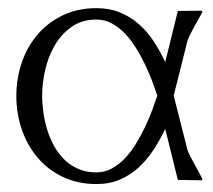

<svg xmlns="http://www.w3.org/2000/svg" viewBox="-20 -446 529 476"><path d="M420.9 -418.9Q435.1 -418.9 449.7 -419.2Q464.4 -419.4 478.5 -419.4Q482.4 -419.4 481.4 -415.5Q478.5 -410.2 472.9 -400.1Q467.3 -390.1 461.4 -379.6Q455.6 -369.1 450.9 -359.4Q446.3 -349.6 444.8 -344.7L410.6 -209L444.8 -74.2Q446.3 -69.3 452.1 -57.9Q458 -46.4 464.6 -34.4Q471.2 -22.5 476.3 -12.9Q481.4 -3.4 481.4 -2.9Q481.4 -1 481.2 0Q481 1 478.5 1Q464.4 1 449.7 0.5Q435.1 0 420.9 0L389.6 -126.5Q377 -99.6 360.8 -75Q344.7 -50.3 324.2 -31.2Q303.7 -12.2 277.8 -1Q252 10.3 219.2 10.3Q172.9 10.3 136 -7.3Q99.1 -24.9 73.5 -54.9Q47.9 -85 34.2 -124.5Q20.5 -164.1 20.5 -208Q20.5 -252 34.2 -291.5Q47.9 -331.1 73.5 -360.8Q99.1 -390.6 136 -408.2Q172.9 -425.8 219.2 -425.8Q251.5 -425.8 277.6 -415Q303.7 -404.3 324.5 -386Q345.2 -367.7 361.1 -343.5Q377 -319.3 389.6 -292ZM219.2 -18.6Q239.7 -18.6 257.3 -28.3Q274.9 -38.1 289.8 -53.7Q304.7 -69.3 317.1 -89.6Q329.6 -109.9 339.6 -131.1Q349.6 -152.3 357.2 -172.6Q364.7 -192.9 370.1 -209Q364.7 -225.1 357.2 -245.1Q349.6 -265.1 339.6 -286.1Q329.6 -307.1 317.1 -327.1Q304.7 -347.2 289.8 -362.8Q274.9 -378.4 257.3 -387.9Q239.7 -397.5 219.2 -397.5Q183.1 -397.5 157.5 -379.4Q131.8 -361.3 115.7 -333.5Q99.6 -305.7 92 -272.5Q84.5 -239.3 84.5 -209Q84.5 -188.5 87.6 -166.5Q90.8 -144.5 97.4 -123.3Q104 -102.1 114.7 -83Q125.5 -64 140.4 -49.6Q155.3 -35.2 175 -26.9Q194.8 -18.6 219.2 -18.6Z"/></svg>

Font: CAT Linz
Style: Regular
Weight: 400
Designer: Peter Wiegel
Foundry: Peter Wiegel
Version: Version 1.08